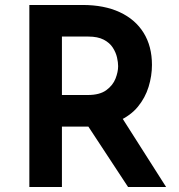

<svg xmlns="http://www.w3.org/2000/svg" viewBox="-20 -752 719 772"><path d="M312 -732Q399 -732 461.5 -703Q524 -674 557.5 -620Q591 -566 591 -491Q591 -447 577.5 -403Q564 -359 534.5 -323Q505 -287 455.5 -265Q406 -243 334 -243H229V0H98V-732ZM333 -370Q381 -370 407.5 -389.5Q434 -409 444.5 -436Q455 -463 455 -486Q455 -501 450.5 -521Q446 -541 433.5 -560.5Q421 -580 397 -592.5Q373 -605 335 -605H229V-370ZM464 -289 648 0H495L307 -286Z"/></svg>

Font: Reem Kufi Fun SemiBold
Style: Regular
Weight: 600
Designer: Khaled Hosny
Version: Version 1.005